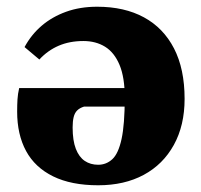

<svg xmlns="http://www.w3.org/2000/svg" viewBox="-20 -536 598 571"><path d="M272 15Q192 15 138 -11.5Q84 -38 57.5 -87Q31 -136 31 -204Q31 -224 32 -240.5Q33 -257 37 -274H418V-219H230Q217 -215 209.5 -207.5Q202 -200 199 -187.5Q196 -175 196 -157Q196 -118 205.5 -93.5Q215 -69 232 -57.5Q249 -46 272 -46Q296 -46 314 -62.5Q332 -79 341.5 -122.5Q351 -166 351 -246Q351 -306 335.5 -343Q320 -380 292.5 -397Q265 -414 228 -414Q187 -414 154.5 -400Q122 -386 97 -359L53 -396Q73 -433 104 -459.5Q135 -486 176.5 -501Q218 -516 269 -516Q350 -516 408 -484.5Q466 -453 497.5 -392Q529 -331 529 -242Q529 -163 497 -105Q465 -47 407.5 -16Q350 15 272 15Z"/></svg>

Font: Source Serif 4 ExtraBold
Style: Regular
Weight: 800
Designer: Frank Grießhammer
Foundry: Adobe Systems Incorporated
Version: Version 4.004;hotconv 1.0.116;makeotfexe 2.5.65601